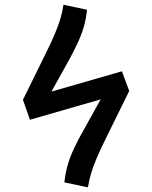

<svg xmlns="http://www.w3.org/2000/svg" viewBox="-20 -775 640 808"><path d="M350 13.5 251 -7.5Q254.5 -43 264 -77.5Q273.5 -112 292 -151.5Q310.5 -191 339 -240.5L445 -431L523.5 -391.5L426 -193.5Q400.5 -142 385.5 -106.2Q370.5 -70.5 362.5 -42.5Q354.5 -14.5 350 13.5ZM106 -271 76.5 -355 493 -475 524 -391.5ZM152.5 -310.5 76.5 -355 171.5 -548Q197.5 -600 212.2 -635.8Q227 -671.5 235 -699.2Q243 -727 247 -755L346 -734Q343 -698.5 333.2 -664Q323.5 -629.5 305.2 -590.5Q287 -551.5 258.5 -501Z"/></svg>

Font: Fira Code Light Medium
Style: Regular
Weight: 500
Monospace: yes
Version: Version 5.002